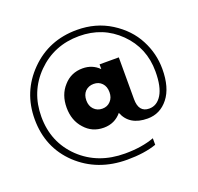

<svg xmlns="http://www.w3.org/2000/svg" viewBox="-126 -749 1031 999"><g transform="rotate(-20 389.5 -249.5)"><path d="M397.5 -612.3Q502.9 -612.3 585 -560.5Q667 -508.8 707 -431.6Q747.1 -355.5 747.1 -269.5Q747.1 -166 702.1 -109.4Q657.2 -52.7 587.9 -52.7Q487.3 -52.7 456.1 -131.8Q418 -85.9 357.4 -85.9Q293 -85.9 252 -132.8Q210 -178.7 210 -250Q210 -321.3 252 -367.2Q293 -414.1 357.4 -414.1Q411.1 -414.1 448.2 -377Q448.2 -385.7 448.2 -403.3Q474.6 -403.3 554.7 -403.3Q554.7 -345.7 554.7 -171.9Q554.7 -98.6 613.3 -98.6Q656.2 -98.6 682.6 -141.6Q709 -184.6 709 -269.5Q709 -400.4 619.1 -489.3Q529.3 -578.1 397.5 -578.1Q258.8 -578.1 164.1 -483.4Q70.3 -388.7 70.3 -250Q70.3 -108.4 168 -14.6Q265.6 78.1 415 78.1Q508.8 78.1 577.1 52.7Q577.1 65.4 577.1 88.9Q509.8 112.3 415 112.3Q251 112.3 141.6 9.8Q33.2 -92.8 33.2 -250Q33.2 -401.4 137.7 -506.8Q242.2 -612.3 397.5 -612.3ZM383.8 -181.6Q412.1 -181.6 429.7 -201.2Q447.3 -219.7 447.3 -250Q447.3 -281.2 429.7 -299.8Q412.1 -318.4 383.8 -318.4Q355.5 -318.4 336.9 -299.8Q319.3 -281.2 319.3 -250Q319.3 -219.7 336.9 -201.2Q355.5 -181.6 383.8 -181.6Z"/></g></svg>

Font: LeFont
Style: Regular
Weight: 700
Designer: Leryon MEDIA
Version: Version 1.0